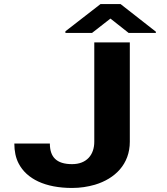

<svg xmlns="http://www.w3.org/2000/svg" viewBox="-20 -921 829 951"><path d="M337 -108C259 -108 227 -144 227 -210H51C51 -172 58 -139 72 -112C112 -34 205 10 337 10C378 10 415 4 450 -6C550 -36 623 -108 623 -219V-711H447V-219C447 -155 410 -108 337 -108ZM752 -764 577 -901H478L304 -766V-758H436L527 -829L617 -758H752Z"/></svg>

Font: Asimov
Style: XWid
Weight: 500
Designer: Google
Version: Version 2.000980; 2014